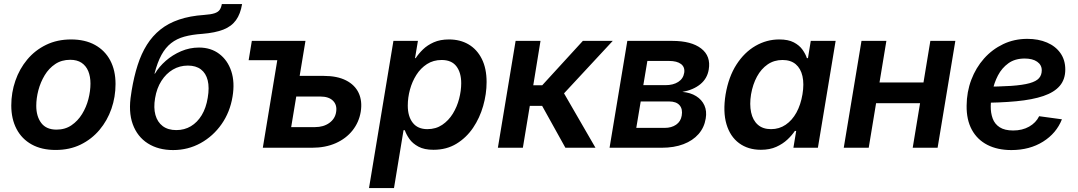

<svg xmlns="http://www.w3.org/2000/svg" viewBox="-20 -748 5456 972"><path d="M261.7 11.2Q190.9 11.2 140.6 -16.6Q90.3 -44.4 63.7 -95.2Q37.1 -146 37.1 -213.9Q37.1 -279.3 57.9 -339.4Q78.6 -399.4 117.9 -446.5Q157.2 -493.7 213.4 -521Q269.5 -548.3 339.8 -548.3Q410.6 -548.3 460.9 -520.5Q511.2 -492.7 538.1 -442.1Q564.9 -391.6 564.9 -322.8Q564.9 -257.3 544.2 -197.5Q523.4 -137.7 483.9 -90.6Q444.3 -43.5 388.4 -16.1Q332.5 11.2 261.7 11.2ZM266.1 -91.8Q309.6 -91.8 341.8 -113.8Q374 -135.7 395.5 -170.7Q417 -205.6 427.5 -246.3Q438 -287.1 438 -324.7Q438 -360.8 426.8 -387.9Q415.5 -415 392.8 -430.2Q370.1 -445.3 335.4 -445.3Q292 -445.3 259.8 -423.8Q227.5 -402.3 206.3 -367.2Q185.1 -332 174.3 -291.3Q163.6 -250.5 163.6 -212.4Q163.6 -158.7 189 -125.2Q214.4 -91.8 266.1 -91.8Z M856.4 11.7Q781.7 11.7 728.5 -22Q675.3 -55.7 652.1 -119.1Q628.9 -182.6 644 -272.5L646.5 -289.6Q658.2 -360.4 676.8 -418.2Q695.3 -476.1 723.6 -521.2Q752 -566.4 792 -598.4Q832 -630.4 886.7 -648.9Q941.4 -667.5 1013.2 -672.4Q1047.9 -674.8 1066.2 -680.9Q1084.5 -687 1092.3 -698.5Q1100.1 -710 1103 -727.5H1205.6Q1197.3 -677.2 1174.6 -645.8Q1151.9 -614.3 1110.6 -598.1Q1069.3 -582 1004.9 -576.7Q952.1 -573.2 913.3 -562.5Q874.5 -551.8 846.2 -529.5Q817.9 -507.3 797.4 -470Q776.9 -432.6 762.2 -375.5H764.6Q785.2 -410.2 819.3 -440.2Q853.5 -470.2 897 -488.8Q940.4 -507.3 987.3 -507.3Q1047.4 -507.3 1089.8 -475.3Q1132.3 -443.4 1150.9 -387.5Q1169.4 -331.5 1157.2 -258.8Q1144.5 -180.7 1101.8 -119.6Q1059.1 -58.6 995.4 -23.4Q931.6 11.7 856.4 11.7ZM872.6 -89.4Q913.6 -89.4 946.3 -108.9Q979 -128.4 1001.2 -165Q1023.4 -201.7 1031.7 -253.4Q1040.5 -304.7 1031.5 -341.1Q1022.5 -377.4 997.1 -396.7Q971.7 -416 931.2 -416Q889.6 -416 855.2 -395.8Q820.8 -375.5 797.1 -338.4Q773.4 -301.3 765.1 -251Q756.8 -202.6 766.8 -166.3Q776.9 -129.9 803.7 -109.6Q830.6 -89.4 872.6 -89.4Z M1238.8 -443.4 1254.9 -541H1447.3L1431.2 -443.4ZM1459 -363.8H1618.7Q1687.5 -363.8 1732.2 -340.8Q1776.9 -317.9 1795.9 -277.1Q1814.9 -236.3 1806.2 -182.1Q1797.4 -128.9 1764.6 -87.6Q1731.9 -46.4 1679.7 -23.2Q1627.4 0 1559.1 0H1310.5L1399.9 -541H1526.4L1454.1 -104.5H1574.7Q1617.7 -104.5 1647 -125.5Q1676.3 -146.5 1681.6 -180.7Q1687.5 -216.3 1666 -237.8Q1644.5 -259.3 1602.1 -259.3H1441.4Z M1848.1 204.1 1971.7 -541H2095.7L2081.1 -453.6H2084.5Q2098.6 -475.6 2121.1 -497.6Q2143.6 -519.5 2176 -533.9Q2208.5 -548.3 2252.9 -548.3Q2309.6 -548.3 2352.3 -523.2Q2395 -498 2419.2 -449.7Q2443.4 -401.4 2443.4 -332.5Q2443.4 -272.5 2426 -211.7Q2408.7 -150.9 2374.8 -100.8Q2340.8 -50.8 2290.8 -20.3Q2240.7 10.3 2174.3 10.3Q2127.9 10.3 2098.4 -5.6Q2068.8 -21.5 2052.7 -44.4Q2036.6 -67.4 2029.3 -88.9H2022.9L1974.6 204.1ZM2143.6 -94.2Q2186.5 -94.2 2218.8 -116Q2251 -137.7 2272.5 -172.6Q2293.9 -207.5 2304.4 -248.3Q2314.9 -289.1 2314.9 -326.7Q2314.9 -380.4 2290.5 -412.4Q2266.1 -444.3 2215.8 -444.3Q2173.8 -444.3 2141.6 -423.6Q2109.4 -402.8 2087.9 -368.9Q2066.4 -335 2055.4 -294.4Q2044.4 -253.9 2044.4 -213.4Q2044.4 -158.7 2069.6 -126.5Q2094.7 -94.2 2143.6 -94.2Z M2500.5 0 2590.3 -541H2716.3L2679.7 -316.4H2725.1L2930.7 -541H3082L2835.4 -275.4L2994.6 0H2842.3L2724.6 -211.9H2662.1L2627 0Z M3065.9 0 3155.8 -541H3383.3Q3480 -541 3529.8 -502.4Q3579.6 -463.9 3567.9 -395.5Q3560.5 -350.6 3525.6 -321.8Q3490.7 -293 3434.6 -282.7Q3475.6 -279.3 3504.4 -261.2Q3533.2 -243.2 3546.1 -214.4Q3559.1 -185.5 3552.7 -147.9Q3545.4 -102.5 3516.4 -69.3Q3487.3 -36.1 3439.9 -18.1Q3392.6 0 3329.1 0ZM3201.2 -100.6H3345.2Q3379.4 -100.6 3402.8 -116.7Q3426.3 -132.8 3431.2 -162.6Q3437 -195.8 3420.4 -215.1Q3403.8 -234.4 3367.2 -234.4H3223.6ZM3236.8 -316.9H3349.1Q3388.2 -316.9 3413.6 -333.3Q3439 -349.6 3443.8 -379.4Q3448.2 -408.2 3427.7 -423.8Q3407.2 -439.5 3366.7 -439.5H3257.3Z M3832 10.3Q3767.1 10.3 3721.7 -23.2Q3676.3 -56.6 3657.7 -119.4Q3639.2 -182.1 3653.3 -270Q3668.5 -359.4 3708.5 -421.4Q3748.5 -483.4 3804.9 -515.9Q3861.3 -548.3 3924.8 -548.3Q3970.7 -548.3 3998.8 -533.4Q4026.9 -518.6 4042.5 -496.6Q4058.1 -474.6 4064.9 -453.6H4070.3L4084.5 -541H4210.4L4120.6 0H3996.6L4010.7 -85H4003.9Q3989.3 -63 3966.1 -41.3Q3942.9 -19.5 3909.9 -4.6Q3877 10.3 3832 10.3ZM3883.3 -94.2Q3924.8 -94.2 3957.5 -116.5Q3990.2 -138.7 4012 -178.2Q4033.7 -217.8 4042.5 -270.5Q4051.3 -323.2 4042.5 -362.3Q4033.7 -401.4 4008.3 -422.9Q3982.9 -444.3 3941.4 -444.3Q3898.9 -444.3 3866.2 -421.9Q3833.5 -399.4 3812.3 -360.4Q3791 -321.3 3782.2 -270.5Q3773.9 -219.2 3782.5 -179.2Q3791 -139.2 3816.4 -116.7Q3841.8 -94.2 3883.3 -94.2Z M4688.5 -330.6 4671.4 -225.6H4381.3L4398.4 -330.6ZM4467.3 -541 4377.9 0H4251.5L4341.3 -541ZM4816.4 -541 4726.6 0H4600.6L4689.9 -541Z M5100.1 11.7Q5029.8 11.7 4978.5 -14.6Q4927.2 -41 4899.9 -91.3Q4872.6 -141.6 4873.5 -212.9Q4874 -282.7 4897.2 -344Q4920.4 -405.3 4961.7 -451.7Q5002.9 -498 5058.8 -524.7Q5114.7 -551.3 5180.7 -551.3Q5236.8 -551.3 5280.3 -532.7Q5323.7 -514.2 5348.4 -479.2Q5373 -444.3 5373 -396Q5373 -346.2 5345.2 -313.5Q5317.4 -280.8 5262.2 -262Q5207 -243.2 5124.8 -235.4Q5042.5 -227.5 4933.1 -227.5L4947.3 -309.1Q5039.6 -309.1 5099.1 -313.2Q5158.7 -317.4 5192.4 -326.9Q5226.1 -336.4 5240 -352.3Q5253.9 -368.2 5253.9 -392.1Q5253.9 -419.4 5230.7 -435.5Q5207.5 -451.7 5167.5 -451.7Q5118.2 -451.7 5085 -427.7Q5051.8 -403.8 5032.2 -366.2Q5012.7 -328.6 5004.4 -287.1Q4996.1 -245.6 4995.6 -210.4Q4995.1 -176.3 5005.4 -148.2Q5015.6 -120.1 5040.8 -103.8Q5065.9 -87.4 5109.4 -87.4Q5155.3 -87.4 5189.9 -106.9Q5224.6 -126.5 5240.7 -159.7L5356 -144Q5328.1 -73.2 5260.3 -30.8Q5192.4 11.7 5100.1 11.7Z"/></svg>

Font: Inter 17pt SemiBold
Style: Italic
Weight: 600
Italic angle: -9.3988°
Version: Version 4.001;git-66647c0bb